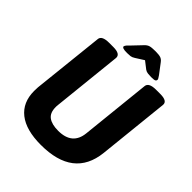

<svg xmlns="http://www.w3.org/2000/svg" viewBox="-240 -991 1131 1131"><g transform="rotate(45 325.5 -426.0)"><path d="M300 8Q176 8 111.5 -43Q47 -94 47 -189Q47 -204 48 -220L96 -669Q98 -702 159 -702H194Q253 -702 251 -668L205 -230Q204 -225 204 -220Q204 -215 204 -211Q204 -164 232 -143.5Q260 -123 313 -123Q430 -123 441 -230L487 -669Q490 -702 550 -702H585Q645 -702 642 -668L595 -220Q570 8 300 8ZM276 -734Q252 -734 243 -737.5Q234 -741 234 -747Q234 -749 237 -755Q240 -761 254 -774L314 -837Q327 -851 341 -855.5Q355 -860 387 -860Q416 -860 430 -855.5Q444 -851 455 -836L502 -774Q510 -763 512.5 -757.5Q515 -752 515 -750Q515 -743 509 -738.5Q503 -734 477 -734Q463 -734 449.5 -735.5Q436 -737 426 -744L381 -779L329 -746Q315 -737 303.5 -735.5Q292 -734 276 -734Z"/></g></svg>

Font: Asap Semi Condensed Semi Condensed Regular
Style: Bold Italic
Weight: 700
Width: 4
Italic angle: -6°
Designer: Pablo Cosgaya
Foundry: Omnibus-Type
Version: Version 3.001; ttfautohint (v1.8.4.7-5d5b)